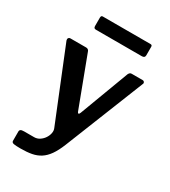

<svg xmlns="http://www.w3.org/2000/svg" viewBox="-215 -839 983 1109"><g transform="rotate(30 277.0 -284.0)"><path d="M105 165Q75 165 60 162.5Q45 160 45 148V84Q45 78 51 73.5Q57 69 74 69H140Q160 69 176.5 58Q193 47 203.5 31Q214 15 217.5 -2.5Q221 -20 215 -34L23 -508Q20 -517 24 -523.5Q28 -530 38 -530H142Q149 -530 154.5 -526Q160 -522 162 -515L286 -186Q289 -177 294 -177Q299 -177 303 -188L426 -516Q429 -522 433.5 -526Q438 -530 445 -530H518Q526 -530 530 -523.5Q534 -517 530 -510L320 16Q301 63 280.5 92Q260 121 235 137Q210 153 178.5 159Q147 165 105 165ZM465 -721V-664Q465 -647 445 -647H139Q131 -647 127.5 -651Q124 -655 124 -663V-719Q124 -733 135 -733H454Q465 -733 465 -721Z"/></g></svg>

Font: Libre Franklin SemiBold
Style: Regular
Weight: 600
Designer: Pablo Impallari, Rodrigo Fuenzalida, Nhung Nguyen
Foundry: Impallari Type
Version: Version 3.000